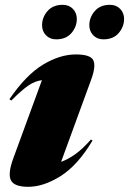

<svg xmlns="http://www.w3.org/2000/svg" viewBox="-20 -740 522 776"><path d="M33 -98 149.5 -416Q121 -412.5 94.5 -394.2Q68 -376 25.5 -333.5L18 -339Q85 -437 153.5 -478.5Q222 -520 286.5 -520Q345 -520 356.8 -497Q368.5 -474 349.5 -421L227 -86Q253 -95 282.8 -115.8Q312.5 -136.5 347.5 -176L354 -172Q293.5 -71 224.5 -28Q155.5 15 94.5 15Q37.5 15 24.2 -11.2Q11 -37.5 33 -98ZM207 -581Q181.5 -581 165.8 -597.5Q150 -614 150 -638Q150 -669.5 171.8 -695Q193.5 -720.5 233.5 -720.5Q259 -720.5 274.8 -704Q290.5 -687.5 290.5 -663.5Q290.5 -632 268.8 -606.5Q247 -581 207 -581ZM398 -581Q372.5 -581 356.8 -597.5Q341 -614 341 -638Q341 -669.5 362.8 -695Q384.5 -720.5 424.5 -720.5Q450 -720.5 465.8 -704Q481.5 -687.5 481.5 -663.5Q481.5 -632 459.8 -606.5Q438 -581 398 -581Z"/></svg>

Font: Newsreader Display ExtraBold
Style: Italic
Weight: 800
Italic angle: -17°
Designer: Hugues Gentile
Foundry: Production Type
Version: Version 1.001